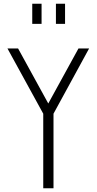

<svg xmlns="http://www.w3.org/2000/svg" viewBox="-20 -1010 518 1030"><path d="M212 0V-400L20 -750H77L251 -433H227L401 -750H458L267 -400V0ZM153 -882V-990H203V-882ZM280 -882V-990H329V-882Z"/></svg>

Font: Mohave Light
Style: Regular
Weight: 300
Designer: Gumpita Rahayu
Foundry: Tokotype
Version: Version 2.003